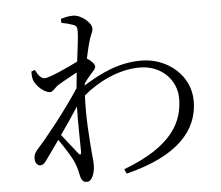

<svg xmlns="http://www.w3.org/2000/svg" viewBox="-56 -855 1113 966"><g transform="rotate(-5 500.0 -371.5)"><path d="M246 -452C272 -467 307 -487 341 -505L333 -426C264 -319 155 -184 115 -141C96 -120 92 -108 92 -90C92 -70 104 -55 119 -55C134 -56 143 -68 155 -85L219 -175C249 -132 285 -75 294 -50C303 -27 307 -10 312 14C316 37 326 48 345 48C373 48 386 0 386 -34C386 -56 383 -74 381 -100C377 -154 366 -273 372 -386C444 -447 550 -502 658 -502C772 -502 843 -419 843 -331C843 -214 787 -93 537 1L547 24C808 -40 915 -162 915 -311C915 -442 799 -536 669 -536C555 -536 464 -491 375 -436L377 -447C389 -464 402 -480 413 -492C426 -507 437 -516 436 -528C436 -541 415 -560 398 -570C405 -605 413 -634 417 -649C427 -689 439 -699 439 -719C439 -747 389 -791 347 -791C324 -791 304 -786 285 -780L286 -760C309 -756 327 -751 341 -746C358 -740 364 -735 364 -712C364 -682 356 -627 348 -559C302 -536 203 -490 179 -490C161 -490 147 -506 132 -536L114 -529C114 -517 114 -503 118 -488C128 -456 171 -418 199 -418C215 -418 224 -438 246 -452ZM327 -334C325 -244 328 -154 328 -105C327 -89 322 -89 314 -98L235 -198C267 -244 300 -292 327 -334Z"/></g></svg>

Font: Harano Aji Mincho TW
Style: Regular
Weight: 400
Foundry: Masamichi Hosoda
Version: HaranoAjiMinchoTW-Regular version 20230610;ttx 4.39.4